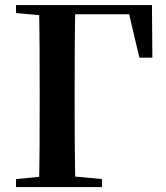

<svg xmlns="http://www.w3.org/2000/svg" viewBox="-20 -761 677 781"><path d="M138.6 0Q140.6 -85.2 141 -170.7Q141.4 -256.3 141.4 -337.1V-393.6Q141.4 -481.3 141 -567.7Q140.6 -654.1 138.6 -740.5H286.3Q284.6 -655.6 284.1 -568.4Q283.6 -481.3 283.6 -393.6V-337.8Q283.6 -257.8 284.1 -172.2Q284.6 -86.6 286.3 0ZM212.6 -702.9V-740.5H598.1L599.8 -526.3H547L496.5 -740.5L566 -702.9ZM45.1 0V-32.6L198.2 -47.3H238.9L394.7 -32.6V0ZM45.1 -707.9V-740.5H212.6V-694.2H198.2Z"/></svg>

Font: Noto Serif HK ExtraLight
Style: Regular
Weight: 200
Designer: Ryoko NISHIZUKA 西塚涼子 (kana & ideographs); Frank Grießhammer (Latin, Greek & Cyrillic); Wenlong ZHANG 张文龙 (bopomofo); San
Foundry: Adobe
Version: Version 2.002-H1;hotconv 1.1.0;makeotfexe 2.6.0